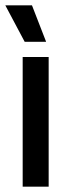

<svg xmlns="http://www.w3.org/2000/svg" viewBox="-22 -704 266 724"><path d="M161.5 0H63.5V-489H161.5ZM151.5 -547.5 98.5 -684H-1.5V-683L71 -546.5H151.5Z"/></svg>

Font: Anek Kannada Medium Medium
Style: Regular
Weight: 500
Version: Version 1.003